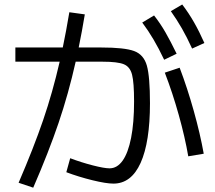

<svg xmlns="http://www.w3.org/2000/svg" viewBox="-20 -829 978 872"><path d="M251 -548.8H49.8V-613.3H265.1Q280.3 -686 294.9 -773.4L365.2 -763.7Q352.5 -686.5 337.4 -613.3H439.5Q545.4 -613.3 589.1 -597.2Q632.8 -581.1 647 -531Q661.1 -481 661.1 -360.4Q661.1 -183.6 618.7 -89.4Q576.2 4.9 495.1 4.9Q461.9 4.9 399.4 -10.5Q336.9 -25.9 281.2 -46.9L298.8 -110.4Q347.7 -91.8 400.6 -78.1Q453.6 -64.5 477.5 -64.5Q512.2 -64.5 537.1 -99.6Q562 -134.8 575.4 -202.9Q588.9 -271 588.9 -368.2Q588.9 -454.1 579.8 -489.7Q570.8 -525.4 542.7 -537.1Q514.6 -548.8 446.3 -548.8H323.7Q291 -403.3 246.1 -271Q201.2 -138.7 130.9 23.4L64.5 1Q133.3 -158.7 176 -283.7Q218.8 -408.7 251 -548.8ZM728.5 -499 795.9 -521.5Q831.1 -428.7 860.1 -325Q889.2 -221.2 905.3 -130.9L835 -119.1Q820.3 -205.1 792 -306.4Q763.7 -407.7 728.5 -499ZM626 -726.6 679.7 -758.8Q708.5 -722.2 731.7 -681.6Q754.9 -641.1 782.2 -585L725.6 -557.6Q700.7 -609.9 677.2 -649.7Q653.8 -689.5 626 -726.6ZM755.9 -778.3 807.6 -808.6Q837.4 -769.5 861.3 -727.5Q885.3 -685.5 908.2 -633.8L852.5 -608.4Q829.1 -659.7 806.2 -699.7Q783.2 -739.7 755.9 -778.3Z"/></svg>

Font: Pretendard JP
Style: Regular
Weight: 400
Designer: Base glyphs from Inter by Rasmus Andersson; Hangeul glyphs from Noto Sans CJK(Source Han Sans) by Jang Soo-young and Kan
Foundry: Kil Hyung-jin
Version: Version 1.309